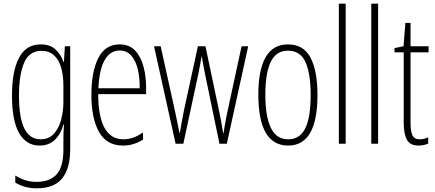

<svg xmlns="http://www.w3.org/2000/svg" viewBox="-20 -831 2360 1042"><path d="M201 -590Q253 -590 282 -562Q311 -534 324 -496H327L332 -580H361V-22Q361 83 317.5 137Q274 191 179 191Q114 191 63 160V122Q92 139 119 147.5Q146 156 179 156Q251 156 287.5 115Q324 74 324 -18V-59Q324 -81 324.5 -103Q325 -125 327 -155H324Q311 -105 278.5 -73Q246 -41 195 -41Q123 -41 84 -108Q45 -175 45 -314Q45 -444 83 -517Q121 -590 201 -590ZM205 -555Q138 -555 110.5 -489.5Q83 -424 83 -314Q83 -191 112.5 -133Q142 -75 200 -75Q245 -75 272 -104.5Q299 -134 311.5 -180.5Q324 -227 324 -277V-368Q324 -421 312 -463.5Q300 -506 273.5 -530.5Q247 -555 205 -555Z M629 -590Q682 -590 713.5 -556.5Q745 -523 759 -469Q773 -415 773 -354V-320H513Q513 -200 547 -137.5Q581 -75 650 -75Q703 -75 756 -112V-73Q734 -59 706.5 -50Q679 -41 648 -41Q558 -41 517 -115.5Q476 -190 476 -315Q476 -442 513.5 -516Q551 -590 629 -590ZM629 -557Q579 -557 549 -506.5Q519 -456 514 -352H738Q739 -408 728 -454.5Q717 -501 692.5 -529Q668 -557 629 -557Z M1093 -428Q1088 -453 1083.5 -477.5Q1079 -502 1075 -525H1074Q1070 -502 1065.5 -477Q1061 -452 1056 -428L975 -51H933L816 -580H852L929 -231Q936 -199 942 -169Q948 -139 954 -109H956Q959 -131 966 -167Q973 -203 979 -235L1054 -580H1095L1169 -229Q1181 -174 1191 -108H1193Q1197 -134 1200 -150.5Q1203 -167 1205.5 -181Q1208 -195 1212 -214L1291 -580H1327L1211 -51H1171Z M1703 -316Q1703 -41 1544 -41Q1382 -41 1382 -318Q1382 -451 1421.5 -520.5Q1461 -590 1543 -590Q1628 -590 1665.5 -517.5Q1703 -445 1703 -316ZM1420 -318Q1420 -199 1450 -137Q1480 -75 1544 -75Q1607 -75 1636.5 -134Q1666 -193 1666 -317Q1666 -429 1638.5 -492.5Q1611 -556 1543 -556Q1478 -556 1449 -494.5Q1420 -433 1420 -318Z M1856 -51H1819V-811H1856Z M2032 -51H1995V-811H2032Z M2258 -75Q2271 -75 2283 -78Q2295 -81 2304 -86V-52Q2293 -47 2280.5 -44Q2268 -41 2252 -41Q2205 -41 2188 -73Q2171 -105 2171 -167V-547H2121V-570L2170 -580L2180 -707H2208V-580H2306V-547H2208V-166Q2208 -120 2218 -97.5Q2228 -75 2258 -75Z"/></svg>

Font: Noto Sans Tamil UI ExtraCondensed ExtraLight
Style: Regular
Weight: 200
Width: 2
Designer: Jelle Bosma - Monotype Design Team
Foundry: Monotype Imaging Inc.
Version: Version 2.004; ttfautohint (v1.8.4.7-5d5b)